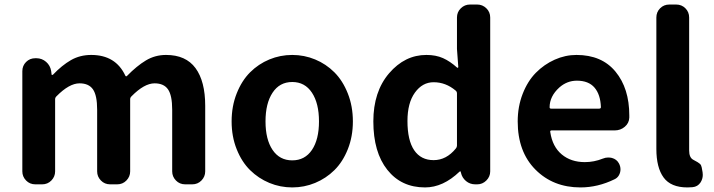

<svg xmlns="http://www.w3.org/2000/svg" viewBox="-20 -818 3168 852"><path d="M136.7 0Q112.3 0 95.7 -17.1Q79.1 -34.2 79.1 -57.6V-502Q79.1 -526.4 95.7 -543Q112.3 -559.6 136.7 -559.6H141.6Q166 -559.6 184.6 -543.5Q203.1 -527.3 207 -502.9L209 -487.3Q209 -485.4 210.9 -485.4Q212.9 -485.4 214.8 -486.3Q254.9 -528.3 294.9 -551.3Q335 -574.2 384.8 -574.2Q493.2 -574.2 536.1 -482.4Q539.1 -476.6 543.9 -481.4Q586.9 -525.4 627.4 -549.8Q668 -574.2 716.8 -574.2Q804.7 -574.2 847.7 -515.6Q890.6 -457 890.6 -348.6V-57.6Q890.6 -34.2 874 -17.1Q857.4 0 833 0H801.8Q777.3 0 760.7 -17.1Q744.1 -34.2 744.1 -57.6V-331.1Q744.1 -394.5 725.6 -421.4Q707 -448.2 666 -448.2Q620.1 -448.2 563.5 -390.6Q557.6 -384.8 557.6 -377.9V-57.6Q557.6 -34.2 541 -17.1Q524.4 0 500 0H468.8Q444.3 0 427.7 -17.1Q411.1 -34.2 411.1 -57.6V-331.1Q411.1 -394.5 392.6 -421.4Q374 -448.2 333 -448.2Q287.1 -448.2 230.5 -390.6Q224.6 -384.8 224.6 -377.9V-57.6Q224.6 -34.2 208 -17.1Q191.4 0 167 0Z M1007.8 -279.3Q1007.8 -346.7 1030.3 -403.3Q1052.7 -460 1089.8 -497.1Q1127 -534.2 1175.3 -554.2Q1223.6 -574.2 1276.9 -574.2Q1330.1 -574.2 1378.4 -554.2Q1426.8 -534.2 1463.9 -497.1Q1501 -460 1523.4 -403.3Q1545.9 -346.7 1545.9 -279.3Q1545.9 -211.9 1523.4 -155.8Q1501 -99.6 1463.9 -63Q1426.8 -26.4 1378.4 -6.3Q1330.1 13.7 1276.9 13.7Q1223.6 13.7 1175.3 -6.3Q1127 -26.4 1089.8 -63Q1052.7 -99.6 1030.3 -155.8Q1007.8 -211.9 1007.8 -279.3ZM1395.5 -279.3Q1395.5 -359.4 1364.3 -406.7Q1333 -454.1 1276.9 -454.1Q1220.7 -454.1 1189.5 -406.7Q1158.2 -359.4 1158.2 -279.3Q1158.2 -199.2 1189.5 -152.8Q1220.7 -106.4 1276.9 -106.4Q1333 -106.4 1364.3 -152.8Q1395.5 -199.2 1395.5 -279.3Z M1866.2 13.7Q1760.7 13.7 1698.7 -64.5Q1636.7 -142.6 1636.7 -279.3Q1636.7 -411.1 1706.5 -492.7Q1776.4 -574.2 1872.1 -574.2Q1914.1 -574.2 1945.8 -560.1Q1977.5 -545.9 2008.8 -517.6Q2009.8 -516.6 2011.7 -517.6Q2013.7 -518.6 2013.7 -520.5L2007.8 -600.6V-740.2Q2007.8 -764.6 2024.9 -781.2Q2042 -797.9 2065.4 -797.9H2097.7Q2121.1 -797.9 2138.2 -781.2Q2155.3 -764.6 2155.3 -740.2V-57.6Q2155.3 -34.2 2138.2 -17.1Q2121.1 0 2097.7 0H2088.9Q2065.4 0 2047.9 -14.6Q2030.3 -29.3 2025.4 -51.8L2024.4 -56.6Q2023.4 -57.6 2022 -57.6Q2020.5 -57.6 2019.5 -56.6Q1946.3 13.7 1866.2 13.7ZM1904.3 -107.4Q1960.9 -107.4 2002.9 -159.2Q2007.8 -165 2007.8 -171.9V-403.3Q2007.8 -411.1 2002 -416Q1958 -453.1 1904.3 -453.1Q1854.5 -453.1 1821.3 -407.2Q1788.1 -361.3 1788.1 -281.2Q1788.1 -195.3 1817.9 -151.4Q1847.7 -107.4 1904.3 -107.4Z M2555.7 13.7Q2434.6 13.7 2356 -65.4Q2277.3 -144.5 2277.3 -279.3Q2277.3 -344.7 2299.3 -401.4Q2321.3 -458 2357.9 -495.1Q2394.5 -532.2 2441.4 -553.2Q2488.3 -574.2 2538.1 -574.2Q2650.4 -574.2 2711.4 -500Q2772.5 -425.8 2772.5 -305.7Q2772.5 -300.8 2772.5 -295.9Q2771.5 -271.5 2752.4 -255.4Q2733.4 -239.3 2708 -239.3H2427.7Q2419.9 -239.3 2421.9 -231.4Q2431.6 -167 2472.7 -132.8Q2513.7 -98.6 2575.2 -98.6Q2616.2 -98.6 2655.3 -114.3Q2667 -119.1 2678.7 -119.1Q2687.5 -119.1 2695.3 -117.2Q2716.8 -111.3 2726.6 -92.8Q2733.4 -80.1 2733.4 -66.4Q2733.4 -52.7 2726.6 -40.5Q2719.7 -28.3 2707 -22.5Q2632.8 13.7 2555.7 13.7ZM2418.9 -341.8Q2418.9 -335.9 2425.8 -335.9H2638.7Q2646.5 -335.9 2646.5 -342.8Q2646.5 -342.8 2646.5 -342.8Q2644.5 -398.4 2618.2 -429.2Q2591.8 -460 2540 -460Q2496.1 -460 2461.9 -429.7Q2418.9 -390.6 2418.9 -341.8Z M3030.3 13.7Q2957 13.7 2924.8 -30.3Q2892.6 -74.2 2892.6 -157.2V-740.2Q2892.6 -764.6 2909.2 -781.2Q2925.8 -797.9 2950.2 -797.9H2980.5Q3004.9 -797.9 3021.5 -781.2Q3038.1 -764.6 3038.1 -740.2V-150.4Q3038.1 -119.1 3055.7 -109.4Q3056.6 -108.4 3064.5 -104.5Q3072.3 -100.6 3075.2 -98.6Q3078.1 -96.7 3083.5 -92.8Q3088.9 -88.9 3090.8 -84.5Q3092.8 -80.1 3093.8 -75.2L3097.7 -53.7Q3098.6 -47.9 3098.6 -42Q3098.6 -24.4 3088.9 -8.8Q3076.2 10.7 3052.7 12.7Q3042 13.7 3030.3 13.7Z"/></svg>

Font: Gen Jyuu Gothic Bold
Style: Bold
Weight: 700
Designer: [Source Han Sans]
Ryoko NISHIZUKA  (kana & ideographs); Paul D. Hunt (Latin, Greek & Cyrillic); Wenlong ZHANG  (bopomofo
Version: Version 1.002.20150607